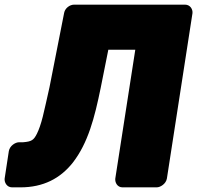

<svg xmlns="http://www.w3.org/2000/svg" viewBox="-38 -768 848 826"><path d="M790 -711C792 -727 781 -748 758 -748H281C262 -748 242 -733 238 -713L175 -393C164 -343 154 -299 146 -266C138 -234 129 -209 121 -193C107 -165 98 -159 61 -156H44C28 -156 4 -141 0 -118L-18 0C-20 16 -9 38 14 38H50C148 38 221 0 275 -68C341 -153 369 -262 395 -389L428 -554H544L458 0C456 16 466 38 489 38H636C652 38 676 23 680 0Z"/></svg>

Font: Asimov Print
Style: EIt
Weight: 500
Designer: Google
Version: Version 2.000980; 2014